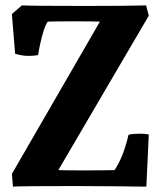

<svg xmlns="http://www.w3.org/2000/svg" viewBox="-20 -689 594 711"><path d="M350 -609Q317 -610 253 -610Q189 -610 157 -609Q148 -598 138 -563Q128 -528 121 -485Q105 -482 86 -482Q62 -482 36 -490L24 -637L61 -669Q107 -667 298 -667Q445 -667 521 -669L531 -631L196 -59Q224 -58 283 -58Q365 -58 404 -59Q436 -105 456 -190Q472 -194 496 -194Q518 -194 531 -191L522 2Q472 2 434 1L257 0Q65 0 28 2L24 -45Z"/></svg>

Font: Caladea
Style: Bold
Weight: 700
Designer: Carolina Giovagnoli and Andres Torresi
Foundry: Carolina Giovagnoli & Andres Torresi
Version: Version 1.001